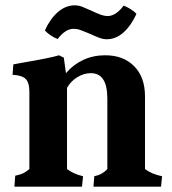

<svg xmlns="http://www.w3.org/2000/svg" viewBox="-20 -699 644 719"><path d="M90 -66V-354Q90 -390 76 -403.5Q62 -417 27 -419L30 -458L63 -464Q169 -482 201 -492L219 -483L227 -425Q254 -457 291.5 -474.5Q329 -492 374 -492Q442 -492 482.5 -451Q523 -410 523 -338V-66Q548 -47 587 -39L583 0H330L333 -39Q363 -45 382 -66V-329Q382 -378 366.5 -401.5Q351 -425 320 -425Q294 -425 269.5 -410Q245 -395 231 -370V-66Q254 -48 291 -39L287 0H34L37 -41Q56 -45 66.5 -50Q77 -55 90 -66ZM148 -585Q168 -629 197 -654Q226 -679 260 -679Q274 -679 287 -674Q300 -669 322 -659Q343 -649 357 -644Q371 -639 384 -639Q399 -639 414.5 -649.5Q430 -660 443 -678Q454 -674 468 -665.5Q482 -657 491 -647Q471 -603 442.5 -577.5Q414 -552 380 -552Q367 -552 353 -557Q339 -562 318 -572Q294 -582 281.5 -586.5Q269 -591 255 -591Q225 -591 196 -553Q184 -557 170.5 -566Q157 -575 148 -585Z"/></svg>

Font: Caladea
Style: Bold
Weight: 700
Designer: Carolina Giovagnoli and Andres Torresi
Foundry: Carolina Giovagnoli & Andres Torresi
Version: Version 1.001